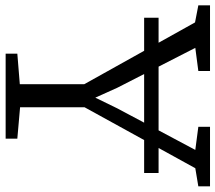

<svg xmlns="http://www.w3.org/2000/svg" viewBox="-72 -720 783 698"><g transform="rotate(90 320.0 -371.5)"><path d="M277.5 -51.5V-286L53 -688.5L-9 -700.5V-743H229.5V-700.5L145.5 -689.5L290.5 -406L326.5 -326L365.5 -406L516.5 -689.5L432.5 -700.5V-743H649V-700.5L583 -689.5L361.5 -287V-52.5L475.5 -42.5V0H166.5V-42.5ZM600.5 -556V-503.5H36V-556Z"/></g></svg>

Font: Merriweather 20pt Light
Style: Regular
Weight: 300
Version: Version 2.100